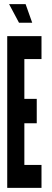

<svg xmlns="http://www.w3.org/2000/svg" viewBox="-20 -910 254 930"><path d="M24 -890 72 -800H136L104 -890ZM15 0H181V-111H98V-313H158V-431H98V-624H181V-735H15Z"/></svg>

Font: League Gothic Condensed
Style: Regular
Weight: 400
Width: 3
Designer: Tyler Finck
Foundry: The League of Moveable Type
Version: Version 1.001;PS 001.001;hotconv 1.0.56;makeotf.lib2.0.21325